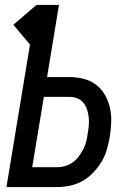

<svg xmlns="http://www.w3.org/2000/svg" viewBox="-20 -755 540 775"><path d="M6 0 101 -575 34 -655 127 -735H218L170 -444H259Q289 -444 317 -437Q345 -430 367 -413.5Q389 -397 403 -373Q417 -349 423.5 -321Q430 -293 429 -263Q428 -233 423 -203Q419 -178 411.5 -152Q404 -126 390 -102.5Q376 -79 356.5 -58.5Q337 -38 313 -24.5Q289 -11 262.5 -5.5Q236 0 210 0ZM210 -80Q226 -80 242 -84.5Q258 -89 272.5 -99Q287 -109 297.5 -123Q308 -137 316 -152.5Q324 -168 328 -184Q332 -200 334 -216Q337 -233 338.5 -249.5Q340 -266 338 -282.5Q336 -299 331 -314Q326 -329 316 -341Q306 -353 291 -358.5Q276 -364 259 -364H157L110 -80Z"/></svg>

Font: Iosevka Curly Medium
Style: Italic
Weight: 500
Italic angle: -9°
Monospace: yes
Designer: Belleve Invis
Foundry: Belleve Invis
Version: Version 22.1.2; ttfautohint (v1.8.4)